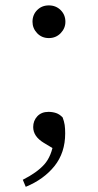

<svg xmlns="http://www.w3.org/2000/svg" viewBox="-20 -524 367 719"><path d="M76.4 175.6 65.4 149.2Q118.8 122.2 146 91.6Q173.2 61.1 181.4 5.5L192.8 40.3L144.5 11.2Q124.2 -1.1 114.2 -15.9Q104.3 -30.8 104.3 -48.1Q104.3 -71.9 119.7 -88.5Q135.2 -105.1 161.5 -105.1Q176.6 -105.1 189.9 -100.7Q203.1 -96.3 214.6 -84.2Q220.2 -69.3 222.2 -56.1Q224.1 -42.8 224.1 -24.4Q224.1 47.7 184.1 97.8Q144 147.8 76.4 175.6ZM162.9 -381.4Q136.5 -381.4 119.1 -399.7Q101.7 -418.1 101.7 -442.4Q101.7 -468.6 119.1 -486.2Q136.5 -503.8 162.9 -503.8Q189.3 -503.8 207.1 -486.2Q224.9 -468.6 224.9 -442.4Q224.9 -418.1 207.1 -399.7Q189.3 -381.4 162.9 -381.4Z"/></svg>

Font: Source Han Serif JP VF
Style: Regular
Weight: 250
Designer: Ryoko NISHIZUKA 西塚涼子 (kana & ideographs); Frank Grießhammer (Latin, Greek & Cyrillic); Wenlong ZHANG 张文龙 (bopomofo); San
Foundry: Adobe
Version: Version 2.001;hotconv 1.1.0;makeotfexe 2.6.0